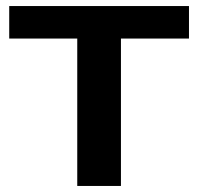

<svg xmlns="http://www.w3.org/2000/svg" viewBox="-20 -615 656 635"><path d="M235.5 0V-487.5H10.5V-595H605V-487.5H380V0Z"/></svg>

Font: Encode Sans SC Expanded SemiBold
Style: Regular
Weight: 600
Width: 7
Designer: Multiple Designers
Foundry: Impallari Type
Version: Version 3.002